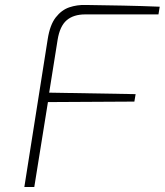

<svg xmlns="http://www.w3.org/2000/svg" viewBox="-20 -753 663 773"><path d="M78 0 172 -595Q181 -653 204.5 -683Q228 -713 259 -723.5Q290 -734 325 -733Q400 -732 475 -730.5Q550 -729 623 -726L618 -695H323Q276 -695 248.5 -671.5Q221 -648 212 -593L178 -380L526 -374L521 -344L173 -342L118 0Z"/></svg>

Font: Exo Thin ExtraLight
Style: Italic
Weight: 250
Italic angle: -9°
Version: Version 2.000